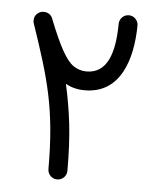

<svg xmlns="http://www.w3.org/2000/svg" viewBox="-49 -664 614 743"><g transform="rotate(5 257.5 -292.5)"><path d="M200.2 36.6C221.2 36.6 237.3 20 237.3 0C237.3 -67.4 234.4 -127.4 228.5 -180.7C222.2 -233.9 213.4 -285.2 202.1 -335C223.6 -322.8 248.5 -316.4 276.4 -316.4C416 -316.4 457 -452.6 458.5 -584C458.5 -604 441.9 -620.6 421.9 -620.6C401.9 -620.6 385.3 -604 385.3 -584C384.3 -472.7 358.9 -389.6 277.3 -389.6C258.3 -389.6 241.2 -395 226.1 -405.3C196.3 -426.3 168 -478.5 127 -582C121.6 -597.2 106.9 -605.5 91.3 -605H90.3H88.9C88.4 -605 87.9 -605 87.4 -604.5H85.9H85.4C84.5 -604 83.5 -604 83 -604C81.5 -603.5 80.6 -603 79.1 -602.5C77.6 -602.1 76.7 -601.6 75.7 -601.1V-600.6C74.7 -600.1 73.7 -600.1 73.2 -599.6C64.9 -594.2 59.6 -587.4 57.1 -578.1V-576.7V-576.2C55.7 -569.8 55.7 -563 58.1 -556.6C128.9 -348.1 163.6 -234.9 163.6 0C163.6 20 180.2 36.6 200.2 36.6Z"/></g></svg>

Font: Mikhak
Style: Regular
Weight: 400
Designer: Amin Abedi
Version: Version 3.2